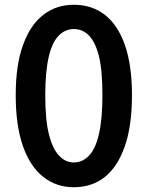

<svg xmlns="http://www.w3.org/2000/svg" viewBox="-20 -772 620 806"><path d="M162 -29Q106 -73 76 -159.5Q46 -246 46 -372Q46 -501 77 -584Q107 -667 161.5 -709.5Q216 -752 290 -752Q365 -752 420 -710Q475 -667 504.5 -582.5Q534 -498 534 -372Q534 -244 504 -158Q474 -72 420 -29Q366 14 290 14Q217 14 162 -29ZM352 -117Q410 -175 410 -372Q410 -477 395 -538Q366 -650 290 -650Q255 -650 229 -625Q170 -569 170 -372Q170 -266 186 -206Q201 -147 228 -118.5Q255 -90 290 -90Q325 -90 352 -117Z"/></svg>

Font: Merged Yaku Han JP SemiBold
Style: Regular
Weight: 600
Designer: Ryoko NISHIZUKA 西塚涼子 (kana, bopomofo & ideographs); Paul D. Hunt (Latin, Greek & Cyrillic); Sandoll Communications 산돌커뮤니
Foundry: Adobe
Version: Version 2.004